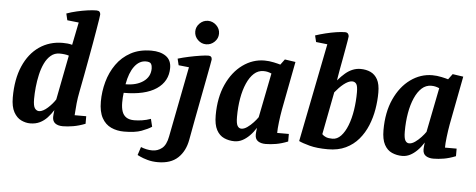

<svg xmlns="http://www.w3.org/2000/svg" viewBox="-56 -884 3011 1214"><g transform="rotate(5 1449.0 -277.0)"><path d="M154 10Q126 10 97.5 -3.5Q69 -17 50 -51Q31 -85 31 -144Q31 -260 67 -343Q103 -426 167.5 -470.5Q232 -515 316 -515Q332 -515 347 -513.5Q362 -512 376 -508L405 -652L332 -660L322 -702Q352 -713 387 -721Q422 -729 454.5 -733.5Q487 -738 510 -738Q524 -738 530 -731.5Q536 -725 536 -714Q536 -709 532 -684Q528 -659 521.5 -620Q515 -581 506.5 -532.5Q498 -484 488 -430Q478 -376 468 -321.5Q458 -267 448 -217Q440 -177 436.5 -142.5Q433 -108 432 -87Q431 -66 430 -66H504V-18Q463 -2 427 4Q391 10 362 10Q331 10 313.5 -3Q296 -16 296 -43Q296 -50 297 -60Q298 -70 299 -78.5Q300 -87 300 -87Q283 -60 262.5 -38Q242 -16 215.5 -3Q189 10 154 10ZM204 -72Q216 -72 230 -79.5Q244 -87 258 -99.5Q272 -112 284.5 -126.5Q297 -141 306 -155L361 -438Q350 -442 334.5 -444Q319 -446 302 -446Q270 -446 246.5 -426Q223 -406 207.5 -373.5Q192 -341 183 -301Q174 -261 170 -221Q166 -181 166 -146Q166 -102 177 -87Q188 -72 204 -72Z M750 10Q705 10 668 -7Q631 -24 609.5 -63Q588 -102 588 -167Q588 -230 605 -292Q622 -354 657.5 -404.5Q693 -455 748 -485Q803 -515 879 -515Q936 -515 971 -490.5Q1006 -466 1006 -416Q1006 -331 934.5 -282.5Q863 -234 727 -234Q725 -217 724 -204.5Q723 -192 723 -172Q723 -139 731 -115.5Q739 -92 758 -79.5Q777 -67 808 -67Q831 -67 858 -71Q885 -75 913 -85L925 -36Q901 -20 860.5 -5Q820 10 750 10ZM734 -289Q803 -289 846.5 -319.5Q890 -350 890 -403Q890 -420 883 -432Q876 -444 850 -444Q808 -444 777.5 -403.5Q747 -363 734 -289Z M980 184Q944 184 914 175.5Q884 167 866.5 158.5Q849 150 849 150L866 98Q883 105 901.5 109Q920 113 939 113Q973 113 1000 91.5Q1027 70 1037 16L1124 -431L1058 -438L1048 -479Q1081 -489 1119 -497Q1157 -505 1190 -510Q1223 -515 1240 -515Q1263 -515 1263 -492Q1263 -490 1256.5 -454.5Q1250 -419 1239 -361.5Q1228 -304 1215 -236Q1202 -168 1189 -99.5Q1176 -31 1166 25Q1153 98 1107.5 141Q1062 184 980 184ZM1219 -585Q1189 -585 1166.5 -607Q1144 -629 1144 -660Q1144 -690 1166.5 -712Q1189 -734 1219 -734Q1249 -734 1272 -712Q1295 -690 1295 -659Q1295 -629 1272.5 -607Q1250 -585 1219 -585Z M1451 10Q1416 10 1385.5 -3.5Q1355 -17 1337 -50.5Q1319 -84 1319 -143Q1319 -256 1357 -339.5Q1395 -423 1458.5 -469Q1522 -515 1597 -515Q1626 -515 1656 -508.5Q1686 -502 1698 -498L1724 -533L1792 -523L1733 -215Q1726 -176 1721 -134Q1716 -92 1716 -66H1790V-18Q1750 -2 1715 4Q1680 10 1649 10Q1619 10 1600.5 -2.5Q1582 -15 1582 -43Q1582 -47 1582.5 -54.5Q1583 -62 1584 -71Q1585 -80 1586 -87Q1568 -58 1546 -36Q1524 -14 1500.5 -2Q1477 10 1451 10ZM1488 -73Q1505 -73 1525 -87Q1545 -101 1563 -120.5Q1581 -140 1591 -155L1647 -437Q1633 -443 1621.5 -445.5Q1610 -448 1596 -448Q1562 -448 1536 -424.5Q1510 -401 1491.5 -359Q1473 -317 1463.5 -262.5Q1454 -208 1454 -145Q1454 -104 1463 -88.5Q1472 -73 1488 -73Z M2044 9Q1974 9 1927.5 -3.5Q1881 -16 1859 -27L1983 -652L1911 -660L1901 -701Q1931 -711 1965.5 -719.5Q2000 -728 2032.5 -733Q2065 -738 2088 -738Q2101 -738 2107 -730.5Q2113 -723 2113 -713Q2113 -708 2109 -685.5Q2105 -663 2099.5 -631Q2094 -599 2087.5 -564.5Q2081 -530 2075.5 -500Q2070 -470 2067 -450.5Q2064 -431 2064 -430Q2088 -458 2110.5 -477Q2133 -496 2157 -505.5Q2181 -515 2206 -515Q2242 -515 2270 -502Q2298 -489 2314.5 -459Q2331 -429 2331 -376Q2331 -324 2322 -270Q2313 -216 2292.5 -166Q2272 -116 2238.5 -76.5Q2205 -37 2157 -14Q2109 9 2044 9ZM2067 -60Q2097 -60 2121 -85.5Q2145 -111 2162 -154.5Q2179 -198 2187.5 -253Q2196 -308 2196 -366Q2196 -406 2186.5 -419Q2177 -432 2160 -432Q2148 -432 2134.5 -425.5Q2121 -419 2107 -408Q2093 -397 2079 -382.5Q2065 -368 2053 -353L2001 -83Q2011 -72 2026.5 -66Q2042 -60 2067 -60Z M2516 10Q2481 10 2450.5 -3.5Q2420 -17 2402 -50.5Q2384 -84 2384 -143Q2384 -256 2422 -339.5Q2460 -423 2523.5 -469Q2587 -515 2662 -515Q2691 -515 2721 -508.5Q2751 -502 2763 -498L2789 -533L2857 -523L2798 -215Q2791 -176 2786 -134Q2781 -92 2781 -66H2855V-18Q2815 -2 2780 4Q2745 10 2714 10Q2684 10 2665.5 -2.5Q2647 -15 2647 -43Q2647 -47 2647.5 -54.5Q2648 -62 2649 -71Q2650 -80 2651 -87Q2633 -58 2611 -36Q2589 -14 2565.5 -2Q2542 10 2516 10ZM2553 -73Q2570 -73 2590 -87Q2610 -101 2628 -120.5Q2646 -140 2656 -155L2712 -437Q2698 -443 2686.5 -445.5Q2675 -448 2661 -448Q2627 -448 2601 -424.5Q2575 -401 2556.5 -359Q2538 -317 2528.5 -262.5Q2519 -208 2519 -145Q2519 -104 2528 -88.5Q2537 -73 2553 -73Z"/></g></svg>

Font: Manuale
Style: Bold Italic
Weight: 700
Italic angle: -11°
Version: Version 1.002